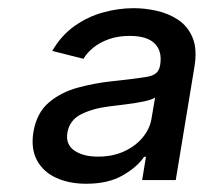

<svg xmlns="http://www.w3.org/2000/svg" viewBox="-20 -759 494 463"><path d="M188 -315.9Q146.5 -315.9 115.2 -330.3Q84 -344.7 69.1 -372.6Q54.2 -400.4 60.5 -440.4Q68.4 -486.8 97.7 -511.7Q127 -536.6 167.5 -547.6Q208 -558.6 249.5 -563Q309.1 -569.3 335.7 -574Q362.3 -578.6 365.7 -600.1L366.2 -602.1Q371.6 -635.3 353.3 -653.8Q335 -672.4 293 -672.4Q264.6 -672.4 242.7 -664.6Q220.7 -656.7 205.3 -644.3Q189.9 -631.8 181.2 -617.2L106 -636.2Q127.4 -673.3 159.4 -696Q191.4 -718.8 228.5 -729Q265.6 -739.3 302.7 -739.3Q328.6 -739.3 356.9 -733.2Q385.3 -727.1 408.9 -711.7Q432.6 -696.3 444.3 -668.5Q456.1 -640.6 448.7 -596.7L403.8 -324.7H322.8L332 -380.9H327.6Q311 -356.4 276.1 -336.2Q241.2 -315.9 188 -315.9ZM216.3 -381.3Q252.4 -381.3 280 -394.3Q307.6 -407.2 324.5 -428Q341.3 -448.7 345.2 -472.2L354 -523.9Q347.2 -518.6 325.9 -514.2Q304.7 -509.8 281.2 -507.1Q257.8 -504.4 243.2 -502.4Q204.1 -497.6 176 -483.6Q147.9 -469.7 142.6 -439.5Q137.7 -411.1 158.9 -396.2Q180.2 -381.3 216.3 -381.3Z"/></svg>

Font: Inter
Style: Italic
Weight: 400
Italic angle: -9.3988°
Designer: Rasmus Andersson
Foundry: rsms
Version: Version 4.001;git-66647c0bb